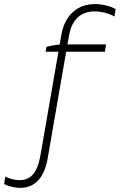

<svg xmlns="http://www.w3.org/2000/svg" viewBox="-159 -738 588 943"><path d="M74 46 82 0 166 -484H356L362 -520H172L181 -567C194 -642 239 -682 305 -682C341 -682 376 -672 403 -657L409 -693C385 -708 343 -718 307 -718C222 -718 160 -664 143 -570L134 -519C114 -518 88 -513 69 -508L65 -484H128L44 0L38 33C22 118 -14 152 -76 146C-96 144 -116 138 -133 129L-139 166C-120 176 -94 182 -72 184C3 191 56 143 74 46Z"/></svg>

Font: Fixel Display 20240404 ExLight
Style: Italic
Weight: 200
Italic angle: -10°
Designer: AlfaBravo + MacPaw
Foundry: Kyrylo Tkachov, Marchela Mozhyna, Serhii Makarenko, Maria Weinstein, Zakhar Kryvoshyya
Version: Version 1.211;Glyphs 3.2 (3225)